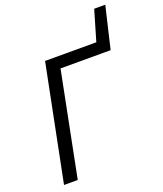

<svg xmlns="http://www.w3.org/2000/svg" viewBox="-150 -926 870 1024"><g transform="rotate(-20 285.0 -414.0)"><path d="M34.8 0 166.1 -656.3H457L507.4 -828.3H570.4L514.3 -590.6H229.9L112.7 0Z"/></g></svg>

Font: Source Sans 3
Style: Italic
Weight: 200
Italic angle: -11°
Designer: Paul D. Hunt
Foundry: Adobe
Version: Version 3.046;hotconv 1.0.118;makeotfexe 2.5.65603